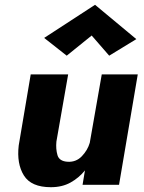

<svg xmlns="http://www.w3.org/2000/svg" viewBox="-20 -770 598 800"><path d="M215 -180 264 -460H108L58 -164Q49 -88 79.5 -39Q110 10 192 10Q239 10 274 -9.5Q309 -29 334 -60L324 0H476L554 -460H404L354 -175Q345 -144 321 -119Q297 -94 262 -96Q227 -98 219.5 -123.5Q212 -149 215 -180ZM362 -622 435 -538 548 -607 376 -750 164 -612 258 -538Z"/></svg>

Font: Jost* 700 Bold Italic
Style: Bold Italic
Weight: 700
Italic angle: -10°
Version: Version 3.200; ttfautohint (v0.97) -l 8 -r 50 -G 200 -x 14 -